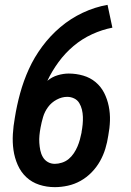

<svg xmlns="http://www.w3.org/2000/svg" viewBox="-20 -763 540 791"><path d="M206 8Q172 8 141.5 -2Q111 -12 88.5 -33Q66 -54 53 -83.5Q40 -113 35.5 -145Q31 -177 33 -210.5Q35 -244 41 -277Q49 -328 63 -379Q77 -430 99 -478.5Q121 -527 154 -571.5Q187 -616 229 -651.5Q271 -687 321 -710.5Q371 -734 423 -743L443 -649Q401 -641 359.5 -622Q318 -603 283 -573.5Q248 -544 221 -507Q194 -470 175 -430Q194 -446 217.5 -453Q241 -460 263 -460Q294 -460 323 -451.5Q352 -443 374 -424.5Q396 -406 409 -380.5Q422 -355 428 -325.5Q434 -296 433 -265.5Q432 -235 426 -204Q422 -177 414 -150.5Q406 -124 392 -99Q378 -74 357.5 -53Q337 -32 312 -18Q287 -4 259.5 2Q232 8 206 8ZM206 -88Q220 -88 235.5 -93Q251 -98 263 -108Q275 -118 284 -131.5Q293 -145 299 -159Q305 -173 309 -187.5Q313 -202 316 -217V-219Q319 -235 320.5 -250.5Q322 -266 321.5 -281.5Q321 -297 317.5 -311.5Q314 -326 306.5 -338.5Q299 -351 285.5 -357.5Q272 -364 257 -364Q235 -364 213.5 -352.5Q192 -341 178 -322Q164 -303 157.5 -281Q151 -259 147 -237Q144 -221 142.5 -205.5Q141 -190 142 -174.5Q143 -159 146 -144Q149 -129 156.5 -116Q164 -103 177 -95.5Q190 -88 206 -88Z"/></svg>

Font: Iosevka Curly
Style: Bold Italic
Weight: 700
Italic angle: -9°
Monospace: yes
Designer: Belleve Invis
Foundry: Belleve Invis
Version: Version 22.1.2; ttfautohint (v1.8.4)